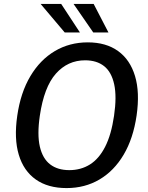

<svg xmlns="http://www.w3.org/2000/svg" viewBox="-20 -949 756 979"><path d="M319.5 10Q224.5 10 162.5 -33.8Q100.5 -77.5 75.8 -159.8Q51 -242 68 -359Q85 -477 134.8 -560.5Q184.5 -644 259.5 -688.5Q334.5 -733 427.5 -733Q520.5 -733 582 -688.8Q643.5 -644.5 668.5 -561.2Q693.5 -478 676.5 -360Q659.5 -243 610.5 -160.2Q561.5 -77.5 487.2 -33.8Q413 10 319.5 10ZM333.5 -81.5Q392.5 -81.5 438.8 -110.5Q485 -139.5 516.2 -200.8Q547.5 -262 561.5 -358.5Q576 -456.5 562.2 -519.2Q548.5 -582 510.8 -611.8Q473 -641.5 414 -641.5Q325.5 -641.5 265 -573.5Q204.5 -505.5 183 -358.5Q169 -262.5 183.2 -201.2Q197.5 -140 235.8 -110.8Q274 -81.5 333.5 -81.5ZM310 -783.5 187 -929H292L387.5 -783.5ZM455.5 -783.5 355 -929H457.5L533 -783.5Z"/></svg>

Font: Public Sans Thin Medium
Style: Italic
Weight: 500
Italic angle: -8°
Version: Version 2.001